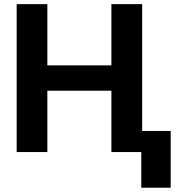

<svg xmlns="http://www.w3.org/2000/svg" viewBox="-20 -727 863 918"><path d="M59.7 -707.2H206.4V-414.5H512.7V-707.2H659.7V0H512.7V-293.3H206.4V0H59.7ZM796.1 170.5H655.5V-100.8H796.1Z"/></svg>

Font: Pretendard Variable
Style: Regular
Weight: 400
Designer: Base glyphs from Inter by Rasmus Andersson; Hangul glyphs from Noto Sans CJK(Source Han Sans) by Jang Soo-young and Kang
Foundry: Kil Hyung-jin
Version: Version 1.100;FEAKit 1.0